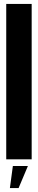

<svg xmlns="http://www.w3.org/2000/svg" viewBox="-20 -805 191 970"><path d="M11.5 0H140V-785H11.5ZM30 145H74L121 33.5H45Z"/></svg>

Font: Anybody UltraCondensed
Style: Bold
Weight: 700
Width: 1
Version: Version 1.113;gftools[0.9.25]